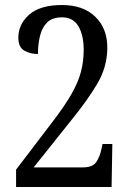

<svg xmlns="http://www.w3.org/2000/svg" viewBox="-20 -744 517 764"><path d="M44 0V-69L191 -262Q237 -322 264 -369Q291 -416 302 -458Q313 -500 313 -546Q313 -604 292 -639.5Q271 -675 227 -675Q188 -675 167.5 -654.5Q147 -634 139 -600.5Q131 -567 131 -529Q101 -529 77 -542.5Q53 -556 53 -594Q53 -648 96.5 -686Q140 -724 227 -724Q311 -724 359 -677.5Q407 -631 407 -555Q407 -478 367 -410.5Q327 -343 260 -261L114 -78H311Q348 -78 362.5 -98.5Q377 -119 384 -152L388 -171H427L424 0Z"/></svg>

Font: Noto Serif Armenian Condensed
Style: Regular
Weight: 400
Width: 3
Designer: Monotype Design Team
Foundry: Monotype Imaging Inc.
Version: Version 2.008; ttfautohint (v1.8.4.7-5d5b)